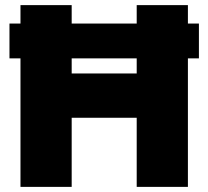

<svg xmlns="http://www.w3.org/2000/svg" viewBox="-20 -730 814 750"><path d="M60 0V-710H260V-443H514V-710H714V0H514V-270H260V0ZM17 -502V-638H757V-502Z"/></svg>

Font: Livvic Black
Style: Regular
Weight: 900
Designer: Jacques Le Bailly, Baron von Fonthausen
Version: Version 1.001; ttfautohint (v1.8.2)